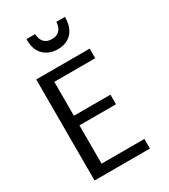

<svg xmlns="http://www.w3.org/2000/svg" viewBox="-222 -1034 1007 1142"><g transform="rotate(-30 281.0 -463.5)"><path d="M283 -783C359 -783 415 -829 415 -929H356C355 -905 346 -853 283 -853C220 -853 211 -905 210 -929H151C150.8 -925.4 150.7 -921.8 150.7 -918.3C150.7 -826.6 212.7 -783 283 -783ZM461 2V-64H167V-327H418V-393H167V-626H448V-692H81V2Z"/></g></svg>

Font: Repo
Style: Regular
Weight: 400
Designer: Stefan Peev
Foundry: Context Ltd
Version: Version 0.000